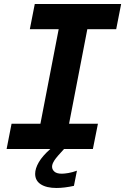

<svg xmlns="http://www.w3.org/2000/svg" viewBox="-20 -749 642 965"><path d="M418.9 -602.1 327.1 -127H472.2L446.8 0H301.8Q265.1 39.1 253.4 57.1Q247.6 66.4 244.6 74Q241.7 81.5 241.7 88.9Q241.7 103 253.4 113.5Q265.1 124 290.5 124Q303.7 124 323.7 120.6Q343.8 117.2 366.7 108.9L351.6 185.1Q327.6 190.4 305.2 193.1Q282.7 195.8 264.2 195.8Q213.9 195.8 185.3 177.5Q156.7 159.2 156.7 124.5Q156.7 98.1 175 66.4Q193.4 34.7 232.9 0H13.2L38.1 -127H183.1L274.9 -602.1H129.9L154.8 -729H588.9L564 -602.1Z"/></svg>

Font: Hack
Style: Bold Italic
Weight: 700
Italic angle: -11°
Monospace: yes
Designer: Christopher Simpkins
Foundry: Christopher Simpkins
Version: Version 2.017; ttfautohint (v1.4.1) -l 4 -r 80 -G 350 -x 0 -